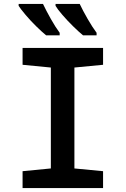

<svg xmlns="http://www.w3.org/2000/svg" viewBox="-20 -958 640 978"><path d="M95 0V-86L239 -100V-614L95 -628V-714H505V-628L359 -614V-100L505 -86V0ZM403 -778Q381 -796 352 -824.5Q323 -853 298 -882Q273 -911 263 -928V-938H386Q402 -904 426.5 -861.5Q451 -819 472 -791V-778ZM215 -778Q193 -796 164 -824.5Q135 -853 110.5 -882Q86 -911 75 -928V-938H199Q215 -904 239 -861.5Q263 -819 284 -791V-778Z"/></svg>

Font: Noto Sans Mono SemiBold
Style: Regular
Weight: 600
Designer: Monotype Design Team
Foundry: Monotype Imaging Inc.
Version: Version 2.014; ttfautohint (v1.8.4.7-5d5b)